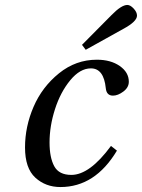

<svg xmlns="http://www.w3.org/2000/svg" viewBox="-20 -743 573 775"><path d="M311 -562 430 -682Q470 -723 494 -723Q506 -723 519.5 -708.5Q533 -694 533 -680Q533 -656 477 -626L326 -542ZM371 -502Q427 -502 463.5 -476.5Q500 -451 500 -413Q500 -390 478 -373.5Q456 -357 436 -357Q410 -357 407 -387Q399 -467 347 -467Q303 -467 263.5 -419Q224 -371 202 -302.5Q180 -234 180 -168Q180 -107 199 -72Q218 -37 268 -37Q342 -37 428 -154L452 -135Q364 12 224 12Q164 12 122.5 -26Q81 -64 81 -148Q81 -232 115.5 -312Q150 -392 218 -447Q286 -502 371 -502Z"/></svg>

Font: Heuristica
Style: Italic
Weight: 400
Italic angle: -13°
Version: Version 1.0.2